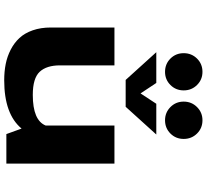

<svg xmlns="http://www.w3.org/2000/svg" viewBox="-54 -894 959 890"><g transform="rotate(90 425.0 -449.5)"><path d="M313.5 -735.5Q277 -735.5 252 -760.5Q227 -785.5 227 -822Q227 -858.5 252 -883.8Q277 -909 313.5 -909Q349.5 -909 374.5 -883.8Q399.5 -858.5 399.5 -822Q399.5 -785.5 374.5 -760.5Q349.5 -735.5 313.5 -735.5ZM538 -735.5Q502 -735.5 476.8 -760.5Q451.5 -785.5 451.5 -822Q451.5 -858.5 476.8 -883.8Q502 -909 538 -909Q574.5 -909 599.5 -883.8Q624.5 -858.5 624.5 -822Q624.5 -785.5 599.5 -760.5Q574.5 -735.5 538 -735.5ZM604 -695 475.5 -553H351L222.5 -695H365L413.5 -622L461.5 -695ZM352.5 10Q312 10 277 3Q242 -4 210.5 -20.2Q179 -36.5 156.5 -60.8Q134 -85 121 -122.2Q108 -159.5 108 -206V-501H283.5V-248.5Q283.5 -186.5 313.2 -154.5Q343 -122.5 420.5 -122.5Q538.5 -122.5 562.5 -182.5V-501H739V0H602L576.5 -70.5Q509.5 10 352.5 10Z"/></g></svg>

Font: League Mono Wide
Style: Bold
Weight: 700
Width: 8
Designer: Tyler Finck
Foundry: The League of Moveable Type / Tyler Finck
Version: Version 2.210